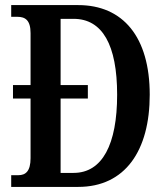

<svg xmlns="http://www.w3.org/2000/svg" viewBox="-20 -734 652 754"><path d="M24 0H287C472 0 568 -143 568 -362C568 -589 463 -714 287 -714H24V-668H48C79 -668 100 -655 100 -604V-400H31V-347H100V-113C100 -62 81 -46 52 -46H24ZM269 -55H218V-347H325V-400H218V-660H269C382 -660 440 -558 440 -362C440 -167 382 -55 269 -55Z"/></svg>

Font: Noto Serif Armenian ExtraCondensed SemiBold
Style: Regular
Weight: 600
Width: 2
Designer: Monotype Design Team
Foundry: Monotype Imaging Inc.
Version: Version 2.008